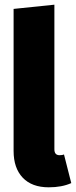

<svg xmlns="http://www.w3.org/2000/svg" viewBox="-20 -781 324 819"><path d="M38 -137V-743L212 -761V-144Q212 -119 234 -119Q246 -119 253 -122L284 0Q244 18 188 18Q116 18 77 -23Q38 -64 38 -137Z"/></svg>

Font: Fira Sans Condensed ExtraBold
Style: Regular
Weight: 800
Width: 3
Designer: Carrois Corporate & Edenspiekermann AG
Foundry: Carrois Corporate GbR & Edenspiekermann AG
Version: Version 4.203